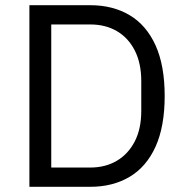

<svg xmlns="http://www.w3.org/2000/svg" viewBox="-20 -718 711 738"><path d="M93 0V-698H327Q414 -698 478.5 -659.5Q543 -621 578 -543.5Q613 -466 613 -349Q613 -232 578 -154.5Q543 -77 478.5 -38.5Q414 0 327 0ZM177 -74H327Q385 -74 429 -100Q473 -126 498 -174.5Q523 -223 523 -292V-406Q523 -475 498 -524Q473 -573 429 -598.5Q385 -624 327 -624H177Z"/></svg>

Font: IBM Plex Sans Var
Style: Regular
Weight: 400
Designer: Mike Abbink, Paul van der Laan, Pieter van Rosmalen
Foundry: Bold Monday
Version: Version 3.000